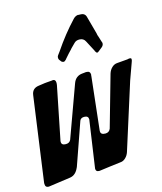

<svg xmlns="http://www.w3.org/2000/svg" viewBox="-148 -977 908 1074"><g transform="rotate(-15 306.0 -440.0)"><path d="M279 -663 276 -659Q268 -650 261 -650Q256 -650 249 -655L243 -663Q236 -670 236 -680Q236 -688 240 -693L254 -712Q312 -798 378 -868Q390 -881 406 -883L409 -882H418Q421 -881 430 -881Q446 -877 451 -862Q463 -817 480 -756Q481 -746 486 -734L495 -705Q498 -699 498 -694Q498 -682 487 -673L467 -657Q460 -651 456 -651Q451 -651 444 -664H445L412 -727Q402 -748 377 -748Q359 -748 348 -737L323 -712Q319 -708 318 -706Q303 -691 279 -663ZM628 -549Q617 -520 593 -452L587 -433Q548 -312 472 -70Q466 -52 452.5 -39Q439 -26 423 -25Q404 -23 362 -17.5Q320 -12 298 -9H294Q276 -9 276 -27Q276 -32 277 -34L316 -302Q316 -323 292 -323Q272 -323 266 -308Q237 -226 179 -60V-61Q162 -20 128 -15L0 3Q-20 3 -20 -18V-24L48 -514Q53 -552 91 -557Q97 -558 108.5 -559.5Q120 -561 126 -562H125L136 -563H135Q136 -563 172 -566Q174 -567 176 -567Q192 -567 192 -546Q192 -539 191 -535L129 -226V-221Q129 -202 154 -202Q175 -202 183 -219L291 -516Q305 -557 346 -560Q348 -560 351.5 -560.5Q355 -561 356 -561Q358 -561 360 -561.5Q362 -562 363 -562H370Q391 -562 391 -540L390 -538Q390 -535 390 -534L356 -226V-222Q356 -202 383 -202Q405 -202 413 -222L497 -518Q503 -538 517 -551.5Q531 -565 549 -566L609 -571L618 -573H623Q632 -573 632 -566Q632 -558 628 -549Z"/></g></svg>

Font: Bangerz Fix
Style: Regular
Weight: 400
Designer: vernon adams
Foundry: Vernon Adams
Version: Version 2.10;December 28, 2023;FontCreator 13.0.0.2683 64-bi